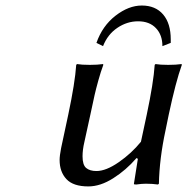

<svg xmlns="http://www.w3.org/2000/svg" viewBox="-20 -665 678 695"><path d="M475.1 -92.8 473.1 -91.8Q436.5 -49.3 389.9 -19.8Q343.3 9.8 299.8 9.8Q245.1 9.8 220.5 -16.6Q195.8 -43 195.8 -85.9Q195.8 -101.1 201.2 -128.9L227.1 -250Q251.5 -365.2 255.9 -430.2L258.8 -433.1Q275.4 -430.2 305.2 -430.2Q333 -430.2 353 -433.1L354 -430.2Q344.7 -405.3 335.9 -373.5Q327.1 -341.8 322.5 -321.3Q317.9 -300.8 307.1 -250L285.2 -149.9Q278.8 -122.6 278.8 -99.1Q278.8 -67.9 292 -56.9Q305.2 -45.9 329.1 -45.9Q363.8 -45.9 409.9 -77.9Q456.1 -109.9 490.2 -151.9L511.2 -250Q535.6 -365.2 540 -430.2L543 -433.1Q559.6 -430.2 588.9 -430.2Q617.2 -430.2 637.2 -433.1L638.2 -430.2Q616.2 -369.1 590.8 -250L579.1 -192.9Q557.1 -90.8 555.2 0L551.8 2.9Q532.2 0 507.8 0Q493.2 0 473.1 2.9Q464.8 2.9 464.8 1V0L479 -89.8ZM567.9 -498Q567.9 -538.6 544.4 -563.2Q521 -587.9 480 -587.9Q439.9 -587.9 404.8 -564.2Q369.6 -540.5 353 -498L329.1 -509.8Q350.6 -571.3 398.2 -608.2Q445.8 -645 493.2 -645Q543 -645 570.6 -612.5Q598.1 -580.1 598.1 -522V-509.8Z"/></svg>

Font: Linear Smooth
Style: Italic
Weight: 400
Designer: Philipp H. Poll, Flanker
Foundry: Philipp H. Poll, reworked by Flanker
Version: Version 1.061 | FøM Fix